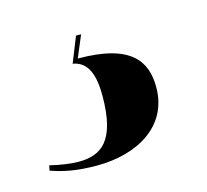

<svg xmlns="http://www.w3.org/2000/svg" viewBox="-52 -67 394 365"><g transform="rotate(-15 145.0 115.5)"><path d="M99 240C177 240 246 203 246 125C246 74 221 34 116 34L134 -9H124L104 41C135 46 143 77 143 114C143 203 112 224 67 224C52 224 31 221 11 216L9 226C32 234 57 240 99 240Z"/></g></svg>

Font: Noto Serif Display Condensed Black
Style: Italic
Weight: 900
Width: 3
Italic angle: -12°
Designer: Monotype Design Team
Foundry: Monotype Imaging Inc.
Version: Version 2.009